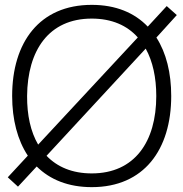

<svg xmlns="http://www.w3.org/2000/svg" viewBox="-20 -755 754 790"><path d="M54 13 131 -70C185.5 -16 261 15 357.5 15C572.5 15 684.5 -139.5 684.5 -360C684.5 -455 664 -537.5 623.5 -600.5L707.5 -693L666 -730L588 -645.5C533.5 -702.5 456.5 -735 357.5 -735C142 -735 30 -580.5 30 -360C30 -263 52 -178.5 94.5 -114.5L12 -25.5ZM137 -160C106 -213 91 -281.5 91.5 -360C93 -547.5 180.5 -678.5 357.5 -678.5C439.5 -678.5 503 -650.5 547 -601ZM357.5 -41.5C277.5 -41.5 215.5 -68 171.5 -114L579.5 -555C608.5 -502.5 623 -436 623 -360C623 -172.5 534.5 -41.5 357.5 -41.5Z"/></svg>

Font: Vela Sans Light
Style: Regular
Weight: 300
Designer: Principal design: Mikhail Sharanda - project Manrope.
Design modification: Ravid Balaliev
Foundry: Mikhail Sharanda
Version: Version 1.001